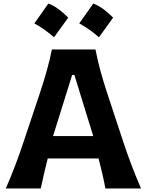

<svg xmlns="http://www.w3.org/2000/svg" viewBox="-20 -1070 837 1090"><path d="M12.7 0Q41 -63.5 67.4 -133.5Q93.8 -203.6 114.7 -267.1L205.1 -537.6Q229.5 -611.3 246.1 -670.4Q262.7 -729.5 274.4 -789.1H522Q534.2 -727.1 550 -668.5Q565.9 -609.9 589.8 -537.6L679.2 -266.6Q700.7 -201.2 726.8 -132.3Q752.9 -63.5 780.8 0H578.1Q570.8 -41.5 560.8 -85Q550.8 -128.4 539.6 -170.4H251Q240.2 -127.4 230 -84.2Q219.7 -41 211.4 0ZM509.3 -297.4 402.3 -644.5H389.6L281.2 -297.4ZM509.4 -1049.9Q539.4 -1038.7 567.6 -1017.7Q595.8 -996.8 622.2 -969.9Q581.9 -913.5 541.6 -858.2Q516.9 -880.2 489.2 -900.1Q461.6 -920 429.9 -937.2Q450.3 -966.2 470.2 -994.1Q490 -1022 509.4 -1049.9ZM254.5 -1049.9Q284.6 -1038.7 312.8 -1017.7Q341 -996.8 367.3 -969.9Q327 -913.5 286.7 -858.2Q262 -880.2 234.3 -900.1Q206.7 -920 175 -937.2Q195.4 -966.2 215.3 -994.1Q235.2 -1022 254.5 -1049.9Z"/></svg>

Font: Pinar DS1 Bold
Style: Regular
Weight: 700
Designer: Amin Abedi
Version: Version 3.000